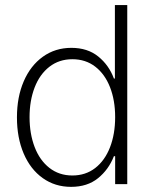

<svg xmlns="http://www.w3.org/2000/svg" viewBox="-20 -727 613 758"><path d="M46.9 -263.7Q46.9 -343.8 73.7 -406Q100.6 -468.3 149.4 -503.2Q198.2 -538.1 261.7 -538.1Q325.7 -538.1 367.9 -503.9Q410.2 -469.7 429.7 -417H433.6V-707H482.4V0H434.6V-110.4H429.7Q409.2 -57.6 366.9 -23.4Q324.7 10.7 260.7 10.7Q197.3 10.7 148.7 -23.9Q100.1 -58.6 73.5 -120.8Q46.9 -183.1 46.9 -263.7ZM434.6 -264.6Q434.6 -331.1 414.3 -382.8Q394 -434.6 356 -463.9Q317.9 -493.2 265.6 -493.2Q213.4 -493.2 175 -463.4Q136.7 -433.6 116.7 -381.6Q96.7 -329.6 96.7 -264.6Q96.7 -199.2 116.7 -146.7Q136.7 -94.2 175 -64.2Q213.4 -34.2 265.6 -34.2Q317.9 -34.2 356 -63.7Q394 -93.3 414.3 -145.5Q434.6 -197.8 434.6 -264.6Z"/></svg>

Font: Pretendard ExtraLight
Style: Regular
Weight: 200
Designer: Base glyphs from Inter by Rasmus Andersson; Hangeul glyphs from Noto Sans CJK(Source Han Sans) by Jang Soo-young and Kan
Foundry: Kil Hyung-jin
Version: Version 1.309